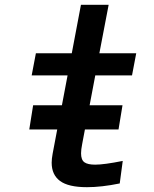

<svg xmlns="http://www.w3.org/2000/svg" viewBox="-20 -771 640 797"><path d="M194.5 -95.5Q194.5 -111.5 198.5 -133L217.5 -233.5H101.5L117.5 -334H237L260.5 -458H111.5L129 -550H278L316 -751H431L392.5 -550H545.5L528 -458H375.5L352 -334H488.5L472 -233.5H332.5L321 -172.5Q316.5 -150 316.5 -134.5Q316.5 -107.5 330.2 -97.5Q344 -87.5 375 -87.5Q412 -87.5 489.5 -103L477 -9.5Q401.5 6 341 6Q264 6 229.2 -19.8Q194.5 -45.5 194.5 -95.5Z"/></svg>

Font: JuliaMono SemiBold
Style: Italic
Weight: 600
Italic angle: -9°
Monospace: yes
Designer: cormullion
Foundry: corm
Version: Version 0.056; ttfautohint (v1.8.4)